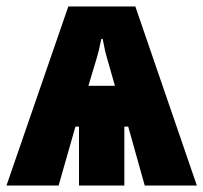

<svg xmlns="http://www.w3.org/2000/svg" viewBox="-22 -573 628 593"><path d="M396 -553 586 0H425L374 -182H362V0H222V-182H211L159 0H-2L189 -553ZM291 -453Q287 -433 283.5 -418.5Q280 -404 276 -391L251 -308H333L309 -392Q305 -405 302 -419Q299 -433 295 -453Z"/></svg>

Font: Noto Sans ExtraCondensed Black
Style: Regular
Weight: 900
Width: 2
Designer: Monotype Design Team
Foundry: Monotype Imaging Inc.
Version: Version 2.013; ttfautohint (v1.8.4.7-5d5b)